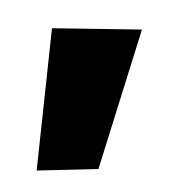

<svg xmlns="http://www.w3.org/2000/svg" viewBox="-174 -896 324 352"><g transform="rotate(-10 -11.5 -719.5)"><path d="M-17 -585 106 -823 -56 -854 -129 -602Z"/></g></svg>

Font: Fira Sans OT
Style: Bold Italic
Weight: 700
Italic angle: -8°
Designer: Carrois Corporate & Edenspiekermann
Foundry: Carrois Corporate GbR & Edenspiekermann AG
Version: Version 2.001